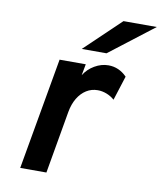

<svg xmlns="http://www.w3.org/2000/svg" viewBox="-82 -799 730 865"><g transform="rotate(10 282.5 -366.0)"><path d="M69.4 0 159.4 -511H279.2L269.6 -459.4Q287.6 -488.6 318.2 -506.4Q348.8 -524.2 381.2 -524.2Q429.5 -524.2 465.6 -487.2L430 -375.6Q413.9 -389.8 393.7 -397.6Q373.5 -405.4 353 -405.4Q324.6 -405.4 301.2 -390.8Q277.8 -376.1 261.6 -349.3Q245.5 -322.5 239 -285.6L189.2 0ZM249.4 -576 412.8 -732H565.2L362.6 -576Z"/></g></svg>

Font: Overpass
Style: Italic
Weight: 400
Italic angle: -10°
Designer: Delve Withrington, Dave Bailey, Thomas Jockin
Foundry: Delve Fonts LLC
Version: Version 4.000